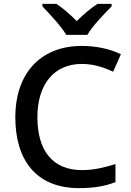

<svg xmlns="http://www.w3.org/2000/svg" viewBox="-20 -961 675 991"><path d="M322 -781H431C456 -826 519 -890 556 -928V-941H483C448 -918 411 -887 376 -852C342 -887 306 -918 271 -941H199V-928C235 -890 296 -826 322 -781ZM402 -631C465 -631 518 -612 564 -591L604 -681C547 -709 475 -724 403 -724C181 -724 59 -573 59 -357C59 -134 167 10 388 10C466 10 521 0 576 -21V-114C520 -97 465 -83 403 -83C249 -83 173 -187 173 -356C173 -527 260 -631 402 -631Z"/></svg>

Font: Noto Sans Georgian Medium
Style: Regular
Weight: 500
Designer: Monotype Design Team, Akaki Razmadze
Foundry: Google LLC
Version: Version 2.005